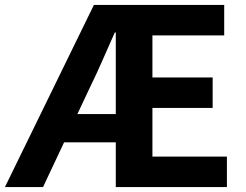

<svg xmlns="http://www.w3.org/2000/svg" viewBox="-29 -761 1000 781"><path d="M-9 0 353 -741H883V-617H591V-446H836V-322H591V-124H894V0H442V-629H438Q413 -573 388.5 -517Q364 -461 339 -410L146 0ZM163 -182V-297H522V-182Z"/></svg>

Font: Noto Sans JP Thin
Style: Bold
Weight: 700
Version: Version 2.004-H2;hotconv 1.0.118;makeotfexe 2.5.65603